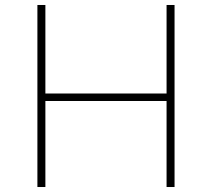

<svg xmlns="http://www.w3.org/2000/svg" viewBox="-20 -750 850 770"><path d="M130 0V-730H162V-375H648V-730H680V0H648V-345H162V0Z"/></svg>

Font: Sora Thin
Style: Regular
Weight: 32
Designer: Jonathan Barnbrook, Julián Moncada
Foundry: Barnbrook Fonts
Version: Version 2.000